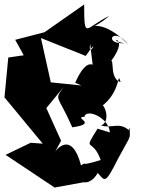

<svg xmlns="http://www.w3.org/2000/svg" viewBox="-37 -784 630 858"><path d="M538 -203C494 -240 464 -209 415 -223C468 -247 416 -347 413 -306C509 -375 485 -475 502 -417C438 -436 492 -573 435 -480C572 -642 417 -606 519 -591C421 -585 469 -674 537 -583C391 -739 329 -611 452 -713C343 -662 340 -599 339 -764L162 -640L31 -606L69 -537L0 -527L-17 -349L154 -142L100 -146L-12 -92L207 54L356 27C292 5 352 70 400 -11C432 26 433 40 489 -72C552 -190 544 -157 542 -214ZM399 -209C330 -98 376 -174 413 -69C294 -32 367 -70 325 -45C284 -203 210 -119 199 -87L236 -155L170 -301L248 -396C203 -333 221 -364 286 -215C407 -232 286 -259 340 -262C348 -301 450 -259 454 -192ZM377 -495C347 -506 319 -460 299 -414L327 -402L190 -416L146 -614L346 -534C417 -637 353 -510 366 -588Z"/></svg>

Font: Asimov Silicon
Style: Regular
Weight: 400
Designer: Google
Version: Version 2.000980; 2014